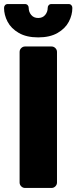

<svg xmlns="http://www.w3.org/2000/svg" viewBox="-27 -930 378 950"><path d="M0 0ZM70 -27V-673Q70 -684 78 -692Q86 -700 97 -700H228Q239 -700 247 -692Q255 -684 255 -673V-27Q255 -16 247 -8Q239 0 228 0H97Q86 0 78 -8Q70 -16 70 -27ZM12 -910H96Q105 -910 110 -904.5Q115 -899 115 -891Q115 -871 127.5 -856Q140 -841 162 -841Q184 -841 196.5 -856Q209 -871 209 -891Q209 -899 214 -904.5Q219 -910 228 -910H312Q321 -910 326 -904.5Q331 -899 331 -891Q331 -856 313.5 -822.5Q296 -789 258 -767Q220 -745 162 -745Q104 -745 66 -767Q28 -789 10.5 -822.5Q-7 -856 -7 -891Q-7 -899 -2 -904.5Q3 -910 12 -910Z"/></svg>

Font: Hezaedrus
Style: Bold
Weight: 700
Designer: Hubert & Fischer
Foundry: Hubert & Fischer
Version: Version 1.10;September 3, 2019;FontCreator 11.5.0.2425 64-bi